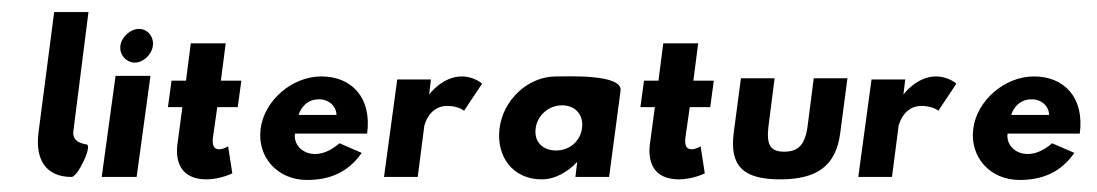

<svg xmlns="http://www.w3.org/2000/svg" viewBox="-20 -294 1822 319"><path d="M99 0C109 0 134 -52 124 -54C121 -55 99 -56 102 -77L127 -274H70L44 -74C38 -28 57 0 99 0Z M180 -218C178 -203 190 -190 204 -190C218 -190 232 -203 234 -218C236 -233 225 -246 211 -246C197 -246 182 -233 180 -218ZM149 0H207L230 -168H172Z M289 -160H265L259 -116H283L275 -56C271 -29 278 4 323 4C346 4 366 -6 366 -6L359 -51C359 -51 352 -46 344 -46C335 -46 332 -53 334 -67L341 -116H375L381 -160H347L355 -222H297Z M476 -103C480 -115 490 -129 510 -129C527 -129 539 -117 539 -103ZM544 -56C503 -20 466 -45 470 -72H590C598 -132 564 -167 514 -167C465 -167 419 -127 413 -80C407 -33 441 5 490 5C527 5 558 -7 581 -40Z M696 -162H640L618 0H674L685 -85C686 -89 694 -118 723 -118C742 -118 751 -110 751 -110L781 -155C781 -155 768 -167 747 -167C715 -167 693 -137 693 -137Z M870 -81C873 -103 892 -119 914 -119C936 -119 950 -103 947 -81C944 -59 926 -44 904 -44C881 -44 867 -59 870 -81ZM1011 -143C1015 -171 926 -167 904 -167C857 -167 816 -128 810 -81C804 -34 832 4 880 4C903 4 924 -9 939 -25L936 0H992Z M1074 -160H1050L1044 -116H1068L1060 -56C1056 -29 1063 4 1108 4C1131 4 1151 -6 1151 -6L1144 -51C1144 -51 1137 -46 1129 -46C1120 -46 1117 -53 1119 -67L1126 -116H1160L1166 -160H1132L1140 -222H1082Z M1267 -164H1211L1199 -73C1192 -18 1215 4 1276 4C1337 4 1369 -18 1376 -73L1388 -164H1332L1322 -86C1318 -54 1307 -42 1283 -42C1259 -42 1253 -54 1257 -86Z M1484 -162H1428L1406 0H1462L1473 -85C1474 -89 1482 -118 1511 -118C1530 -118 1539 -110 1539 -110L1569 -155C1569 -155 1556 -167 1535 -167C1503 -167 1481 -137 1481 -137Z M1660 -103C1664 -115 1674 -129 1694 -129C1711 -129 1723 -117 1723 -103ZM1728 -56C1687 -20 1650 -45 1654 -72H1774C1782 -132 1748 -167 1698 -167C1649 -167 1603 -127 1597 -80C1591 -33 1625 5 1674 5C1711 5 1742 -7 1765 -40Z"/></svg>

Font: Hussar Tani
Style: DwaKurs
Weight: 700
Foundry: Cannot Into Space Fonts
Version: Version 0.92